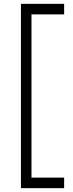

<svg xmlns="http://www.w3.org/2000/svg" viewBox="-20 -800 379 1000"><path d="M89 180V-780H314V-725H144V125H314V180Z"/></svg>

Font: Mohave Light Light
Style: Regular
Weight: 300
Version: Version 2.003